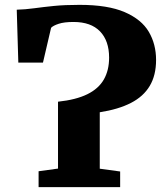

<svg xmlns="http://www.w3.org/2000/svg" viewBox="-20 -771 682 791"><path d="M139 0V-65.5L219 -76.5V-352Q293.5 -360 339.8 -382.8Q386 -405.5 407.8 -443.5Q429.5 -481.5 429.5 -533.5Q429.5 -603 392 -641.8Q354.5 -680.5 283 -680.5Q244.5 -680.5 221.8 -673Q199 -665.5 190.5 -656.5L157 -513H55.5L49 -731Q84.5 -732 121 -737Q157.5 -742 202 -746.5Q246.5 -751 307.5 -751Q424.5 -751 493.8 -721Q563 -691 593 -640Q623 -589 623 -524Q623 -461 597 -417.2Q571 -373.5 519.5 -347Q468 -320.5 391 -308.5V-76L475 -64.5V0Z"/></svg>

Font: Merriweather 20pt Black
Style: Regular
Weight: 900
Version: Version 2.100